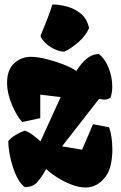

<svg xmlns="http://www.w3.org/2000/svg" viewBox="-20 -831 541 861"><path d="M363.3 9.8Q333 9.8 298.6 -3.9Q264.2 -17.6 234.1 -36.9Q204.1 -56.2 187.5 -73.2Q165 -34.2 146.5 -13.4Q127.9 7.3 91.8 8.3Q76.2 -1.5 62.5 -25.1Q48.8 -48.8 38.6 -79.6Q28.3 -110.4 22.7 -141.8Q17.1 -173.3 17.1 -198.2Q29.8 -214.4 52.7 -227.3Q75.7 -240.2 90.8 -245.1Q106.4 -240.7 122.8 -228.8Q139.2 -216.8 161.6 -197.3L252 -395.5L160.6 -406.7V-301.3L79.6 -283.7Q65.4 -298.8 49.6 -327.6Q33.7 -356.4 22.7 -391.4Q11.7 -426.3 11.7 -459.5Q11.7 -518.1 43.5 -547.1Q75.2 -576.2 118.7 -576.2Q147 -576.2 186 -566.7Q225.1 -557.1 262.5 -542.7Q299.8 -528.3 322.3 -513.2Q331.5 -527.3 345.5 -544.7Q359.4 -562 378.7 -575Q397.9 -587.9 422.4 -588.9Q450.2 -569.3 466.8 -527.3Q483.4 -485.4 483.4 -443.4Q483.4 -414.6 475.6 -393.1Q461.9 -384.3 448.2 -384.3Q443.4 -384.3 437.5 -385.3Q431.6 -386.2 424.3 -387.7L258.3 -174.8L348.1 -159.7L397 -273.9L469.2 -260.3Q475.6 -243.7 479.7 -217Q483.9 -190.4 483.9 -160.2Q483.9 -127.4 477.3 -94.7Q470.7 -62 453.6 -39.1Q417 9.8 363.3 9.8ZM267.6 -599.1Q244.1 -600.6 221.4 -612.1Q198.7 -623.5 182.4 -639.4Q166 -655.3 161.6 -669.9Q175.8 -704.6 184.6 -726.8Q193.4 -749 200.4 -767.8Q207.5 -786.6 214.8 -811Q245.1 -811 280 -801.8Q314.9 -792.5 342.8 -769.5Q370.6 -746.6 379.4 -705.1Q365.2 -671.4 331.5 -641.8Q297.9 -612.3 267.6 -599.1Z"/></svg>

Font: Fruktur
Style: Regular
Weight: 400
Designer: Viktoriya Grabowska, Eben Sorkin
Foundry: Viktoriya Grabowska
Version: Version 1.008; ttfautohint (v1.8.4.7-5d5b)